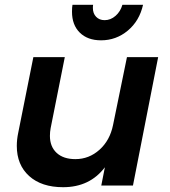

<svg xmlns="http://www.w3.org/2000/svg" viewBox="-20 -773 708 800"><path d="M50 -165Q50 -192 56 -220L119 -535H250L191 -239Q188 -223 188 -207Q188 -162 216 -136Q244 -110 294 -110Q351 -110 394.5 -149Q438 -188 451 -252L509 -535H639L534 0H402L417 -76Q354 7 243 7Q153 7 101.5 -39.5Q50 -86 50 -165ZM367 -740Q367 -717 380.5 -703Q394 -689 416 -689Q441 -689 461.5 -707Q482 -725 490 -753H576Q561 -686 512.5 -645.5Q464 -605 401 -605Q345 -605 312.5 -637Q280 -669 280 -724Q280 -743 282 -753H368Q367 -749 367 -740Z"/></svg>

Font: Gontserrat Medium
Style: Italic
Weight: 500
Italic angle: -11.3°
Designer: Julieta Ulanovsky
Foundry: Julieta Ulanovsky
Version: Version 6.001